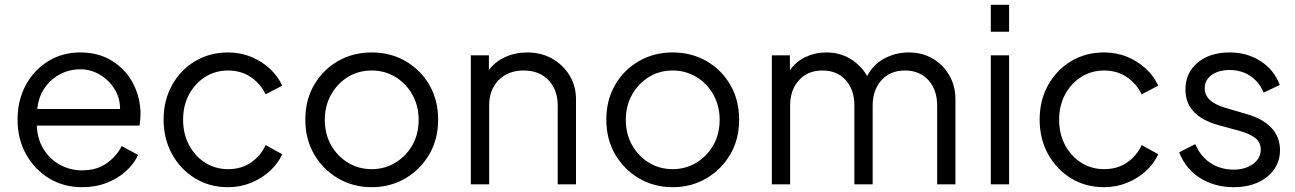

<svg xmlns="http://www.w3.org/2000/svg" viewBox="-20 -766 5384 798"><path d="M321 12Q245 12 184.5 -24.5Q124 -61 88.5 -124.5Q53 -188 53 -269Q53 -349 87 -412Q121 -475 180 -511.5Q239 -548 314 -548Q391 -548 447.5 -512Q504 -476 534 -417.5Q564 -359 564 -292Q564 -283 563 -270Q562 -257 560 -244H133Q135 -189 160.5 -147Q186 -105 228.5 -81.5Q271 -58 321 -58Q382 -58 423 -87Q464 -116 486 -159L554 -122Q537 -85 503.5 -54.5Q470 -24 423.5 -6Q377 12 321 12ZM314 -478Q269 -478 230.5 -458Q192 -438 166 -401Q140 -364 135 -313H479Q479 -360 455 -397.5Q431 -435 393.5 -456.5Q356 -478 314 -478Z M928 12Q851 12 790.5 -25Q730 -62 695 -125.5Q660 -189 660 -269Q660 -349 695 -412Q730 -475 790.5 -511.5Q851 -548 928 -548Q980 -548 1024.5 -529.5Q1069 -511 1102.5 -479.5Q1136 -448 1153 -410L1084 -374Q1063 -418 1022.5 -445.5Q982 -473 928 -473Q875 -473 832.5 -446Q790 -419 765.5 -373Q741 -327 741 -268Q741 -210 765.5 -163.5Q790 -117 832.5 -90Q875 -63 928 -63Q984 -63 1024 -91Q1064 -119 1084 -163L1153 -125Q1136 -87 1102.5 -56Q1069 -25 1024 -6.5Q979 12 928 12Z M1525 12Q1448 12 1385.5 -24.5Q1323 -61 1286 -124Q1249 -187 1249 -269Q1249 -350 1285.5 -413Q1322 -476 1384.5 -512Q1447 -548 1525 -548Q1603 -548 1665.5 -512Q1728 -476 1764.5 -413Q1801 -350 1801 -269Q1801 -187 1764 -124Q1727 -61 1664.5 -24.5Q1602 12 1525 12ZM1525 -63Q1579 -63 1623.5 -90Q1668 -117 1694 -163Q1720 -209 1720 -268Q1720 -326 1694 -372.5Q1668 -419 1623.5 -446Q1579 -473 1525 -473Q1470 -473 1426 -446Q1382 -419 1356 -372.5Q1330 -326 1330 -268Q1330 -209 1356 -163Q1382 -117 1426 -90Q1470 -63 1525 -63Z M1937 0V-536H2012V-475Q2037 -509 2079 -528.5Q2121 -548 2171 -548Q2230 -548 2275.5 -522Q2321 -496 2347.5 -452Q2374 -408 2374 -353V0H2298V-327Q2298 -393 2259.5 -433Q2221 -473 2156 -473Q2092 -473 2052.5 -433Q2013 -393 2013 -327V0Z M2776 12Q2699 12 2636.5 -24.5Q2574 -61 2537 -124Q2500 -187 2500 -269Q2500 -350 2536.5 -413Q2573 -476 2635.5 -512Q2698 -548 2776 -548Q2854 -548 2916.5 -512Q2979 -476 3015.5 -413Q3052 -350 3052 -269Q3052 -187 3015 -124Q2978 -61 2915.5 -24.5Q2853 12 2776 12ZM2776 -63Q2830 -63 2874.5 -90Q2919 -117 2945 -163Q2971 -209 2971 -268Q2971 -326 2945 -372.5Q2919 -419 2874.5 -446Q2830 -473 2776 -473Q2721 -473 2677 -446Q2633 -419 2607 -372.5Q2581 -326 2581 -268Q2581 -209 2607 -163Q2633 -117 2677 -90Q2721 -63 2776 -63Z M3188 0V-536H3263V-474Q3288 -510 3328 -529Q3368 -548 3414 -548Q3471 -548 3515 -521Q3559 -494 3584 -450Q3610 -499 3656.5 -523.5Q3703 -548 3757 -548Q3813 -548 3856.5 -522.5Q3900 -497 3925.5 -453Q3951 -409 3951 -353V0H3875V-327Q3875 -393 3838.5 -433Q3802 -473 3741 -473Q3680 -473 3643.5 -432.5Q3607 -392 3607 -327V0H3531V-327Q3531 -393 3495 -433Q3459 -473 3398 -473Q3337 -473 3300.5 -432.5Q3264 -392 3264 -327V0Z M4098 -634V-746H4174V-634ZM4098 0V-536H4174V0Z M4569 12Q4492 12 4431.5 -25Q4371 -62 4336 -125.5Q4301 -189 4301 -269Q4301 -349 4336 -412Q4371 -475 4431.5 -511.5Q4492 -548 4569 -548Q4621 -548 4665.5 -529.5Q4710 -511 4743.5 -479.5Q4777 -448 4794 -410L4725 -374Q4704 -418 4663.5 -445.5Q4623 -473 4569 -473Q4516 -473 4473.5 -446Q4431 -419 4406.5 -373Q4382 -327 4382 -268Q4382 -210 4406.5 -163.5Q4431 -117 4473.5 -90Q4516 -63 4569 -63Q4625 -63 4665 -91Q4705 -119 4725 -163L4794 -125Q4777 -87 4743.5 -56Q4710 -25 4665 -6.5Q4620 12 4569 12Z M5107 12Q5030 12 4969 -25.5Q4908 -63 4881 -133L4948 -167Q4970 -115 5012 -88Q5054 -61 5107 -61Q5156 -61 5188 -84.5Q5220 -108 5220 -144Q5220 -174 5197.5 -192Q5175 -210 5132 -222L5044 -246Q4907 -284 4907 -394Q4907 -463 4957.5 -505.5Q5008 -548 5091 -548Q5164 -548 5220 -511.5Q5276 -475 5299 -413L5232 -381Q5214 -425 5177 -450Q5140 -475 5091 -475Q5044 -475 5015.5 -454Q4987 -433 4987 -399Q4987 -344 5069 -319L5161 -292Q5228 -273 5264 -235Q5300 -197 5300 -142Q5300 -97 5275.5 -62Q5251 -27 5207.5 -7.5Q5164 12 5107 12Z"/></svg>

Font: Plus Jakarta Text Light
Style: Regular
Weight: 300
Designer: Gumpita Rahayu
Foundry: Tokotype Studio
Version: Version 1.000